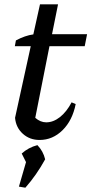

<svg xmlns="http://www.w3.org/2000/svg" viewBox="-20 -641 425 893"><path d="M164 10Q118 10 86 -19Q54 -48 50 -93L123 -426H49L54 -453Q97 -476 135 -481L166 -621H250L222 -482H385L374 -426H210L144 -93Q168 -72 195 -72Q228 -72 259 -96.5Q290 -121 313 -165L332 -157Q317 -81 271 -35.5Q225 10 164 10ZM68 227 101 113 81 73Q112 45 154 34Q181 62 190 100Q150 173 98 232Z"/></svg>

Font: Piazzolla Medium
Style: Italic
Weight: 500
Italic angle: -11.3°
Designer: Juan Pablo del Peral
Foundry: Huerta Tipografica
Version: Version 1.330